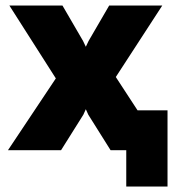

<svg xmlns="http://www.w3.org/2000/svg" viewBox="-20 -546 655 698"><path d="M439 132V0H382L301 -129L292 -149L283 -129L202 0H9L183 -261L14 -526H207L282 -397L292 -376L302 -397L377 -526H570L401 -266L480 -145H589V132Z"/></svg>

Font: Raleway Black
Style: Regular
Weight: 900
Designer: Matt McInerney, Pablo Impallari, Rodrigo Fuenzalida
Foundry: Matt McInerney, Pablo Impallari, Rodrigo Fuenzalida
Version: Version 4.026